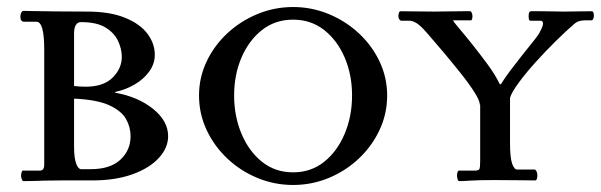

<svg xmlns="http://www.w3.org/2000/svg" viewBox="-20 -514 1712 547"><path d="M154 0Q126 0 109.5 0.5Q93 1 79.5 1.5Q66 2 47 2Q44 2 42 -3.5Q40 -9 40 -13Q40 -18 41.5 -23Q43 -28 45 -28H94Q106 -28 106 -45V-373Q106 -452 84 -452H49Q38 -452 38 -467Q38 -473 40.5 -478Q43 -483 47 -483Q47 -483 73 -482.5Q99 -482 140.5 -481.5Q182 -481 228 -481Q293 -481 336 -463.5Q379 -446 400 -418Q421 -390 421 -358Q421 -332 405 -310Q389 -288 363 -273Q337 -258 308 -252V-250Q374 -238 416.5 -203.5Q459 -169 459 -126Q459 -93 432.5 -64Q406 -35 357.5 -17.5Q309 0 243 0ZM211 -451Q191 -451 191 -418V-269Q199 -268 207 -267.5Q215 -267 224 -267Q275 -267 301 -293Q327 -319 327 -352Q327 -375 316 -398Q305 -421 280 -436Q255 -451 211 -451ZM352 -126Q352 -152 339 -175Q326 -198 291.5 -214Q257 -230 191 -233V-97Q191 -64 197 -48Q203 -32 211 -32H238Q294 -32 323 -59Q352 -86 352 -126Z M815 -494Q868 -494 916.5 -474Q965 -454 1002.5 -419Q1040 -384 1061.5 -338.5Q1083 -293 1083 -242Q1083 -190 1061.5 -144Q1040 -98 1002.5 -62.5Q965 -27 916.5 -7Q868 13 815 13Q762 13 713.5 -7Q665 -27 627.5 -62.5Q590 -98 568.5 -144Q547 -190 547 -242Q547 -293 568.5 -338.5Q590 -384 627.5 -419Q665 -454 713.5 -474Q762 -494 815 -494ZM815 -458Q764 -458 726.5 -428.5Q689 -399 668 -350Q647 -301 647 -242Q647 -183 668 -133Q689 -83 726.5 -53Q764 -23 815 -23Q866 -23 903.5 -53Q941 -83 962 -133Q983 -183 983 -242Q983 -301 962 -350Q941 -399 903.5 -428.5Q866 -458 815 -458Z M1347 -216Q1347 -227 1331.5 -251.5Q1316 -276 1292 -306Q1268 -336 1244.5 -364Q1221 -392 1206 -409Q1181 -439 1168.5 -447Q1156 -455 1146 -455H1123Q1121 -455 1118 -458.5Q1115 -462 1115 -469Q1115 -473 1116.5 -477.5Q1118 -482 1121 -482Q1135 -482 1165.5 -481.5Q1196 -481 1216 -481Q1230 -481 1255 -481.5Q1280 -482 1300 -482Q1320 -482 1320 -482Q1322 -482 1324 -477.5Q1326 -473 1326 -468Q1326 -464 1325 -460Q1324 -456 1321 -456H1271Q1271 -453 1286.5 -435Q1302 -417 1324 -389.5Q1346 -362 1368.5 -331.5Q1391 -301 1404 -274H1407Q1418 -292 1435 -314.5Q1452 -337 1469.5 -359Q1487 -381 1501.5 -399Q1516 -417 1520 -427Q1527 -440 1527 -447Q1527 -455 1519 -455H1491Q1486 -455 1486 -468Q1486 -482 1493 -482Q1502 -482 1519.5 -482Q1537 -482 1556 -481.5Q1575 -481 1586 -481Q1599 -481 1625.5 -481.5Q1652 -482 1665 -482Q1669 -482 1670.5 -478.5Q1672 -475 1672 -471Q1672 -456 1664 -456H1646Q1638 -456 1630.5 -454Q1623 -452 1615 -445Q1594 -427 1564.5 -398Q1535 -369 1506.5 -337.5Q1478 -306 1457.5 -278Q1437 -250 1433 -235V-107Q1433 -65 1439 -48Q1445 -31 1453 -31H1503Q1506 -31 1508.5 -26Q1511 -21 1511 -14Q1511 -9 1509.5 -4.5Q1508 0 1505 0Q1487 0 1458 -0.5Q1429 -1 1389 -1Q1341 -1 1321 0.5Q1301 2 1289 2Q1285 2 1283.5 -4Q1282 -10 1282 -14Q1282 -19 1283.5 -23.5Q1285 -28 1288 -28H1333Q1344 -28 1346 -33Q1348 -38 1348 -57V-216Z"/></svg>

Font: Sedan SC
Style: Regular
Weight: 400
Designer: Sebastian Salazar
Foundry: Sebastian Salazar
Version: Version 1.100; ttfautohint (v1.8.4.7-5d5b)